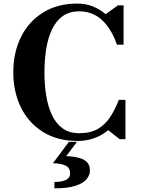

<svg xmlns="http://www.w3.org/2000/svg" viewBox="-20 -780 788 1076"><path d="M373 192.5Q373 157.5 343.5 146.2Q314 135 276.5 135L366 15H411.5L351 95Q416.5 97 450.2 115.5Q484 134 484 176Q484 201 465.5 223.8Q447 246.5 403.5 261Q360 275.5 285 275.5V239.5Q373 239.5 373 192.5ZM683 -220.5V0H650.5L586.5 -50.5Q552.5 -22 509 -6Q465.5 10 414 10Q302.5 10 221.8 -40Q141 -90 97.8 -177Q54.5 -264 54.5 -375Q54.5 -486 97.8 -573Q141 -660 221.8 -710Q302.5 -760 414 -760Q459.5 -760 499.5 -744.2Q539.5 -728.5 572 -700.5L641 -750H672.5V-529.5H635.5Q604.5 -618.5 551.8 -667.5Q499 -716.5 424 -716.5Q368 -716.5 330.5 -689Q293 -661.5 270.8 -613.8Q248.5 -566 238.8 -504.5Q229 -443 229 -375Q229 -307 238.8 -245.5Q248.5 -184 270.8 -136.2Q293 -88.5 330.5 -61Q368 -33.5 424 -33.5Q487 -33.5 528.5 -57.8Q570 -82 597.5 -124.2Q625 -166.5 646 -220.5Z"/></svg>

Font: Bodoni* 06pt
Style: Bold
Weight: 700
Version: Version 2.3